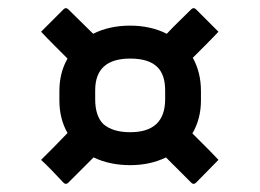

<svg xmlns="http://www.w3.org/2000/svg" viewBox="-20 -535 640 472"><path d="M126 -311Q126 -356 146 -391Q129 -408 112 -425Q95 -442 81 -457L136 -512Q139 -515 142 -515Q145 -515 148 -512Q162 -498 178 -482.5Q194 -467 209 -452Q249 -472 300 -472Q350 -472 390 -452Q405 -468 420.5 -483Q436 -498 450 -512Q453 -515 456 -515Q459 -515 462 -512L517 -457Q503 -442 486.5 -425.5Q470 -409 454 -393Q474 -357 474 -311V-288Q474 -243 453 -207Q469 -191 486 -174Q503 -157 517 -142Q506 -131 491.5 -116Q477 -101 462 -86Q459 -83 456 -83Q453 -83 450 -86L388 -148Q349 -129 300 -129Q250 -129 210 -148L148 -86Q145 -83 142 -83Q139 -83 136 -86Q122 -101 108.5 -115Q95 -129 81 -142Q96 -157 113 -174Q130 -191 146 -208Q126 -243 126 -288ZM214 -291Q214 -250 234 -230Q257 -210 300 -210Q386 -210 386 -291V-313Q386 -351 367 -370Q346 -391 300 -391Q214 -391 214 -313Z"/></svg>

Font: Recursive Sn Lnr St Med
Style: Regular
Weight: 500
Version: Version 1.085;hotconv 1.1.0;makeotfexe 2.6.0; ttfautohint (v